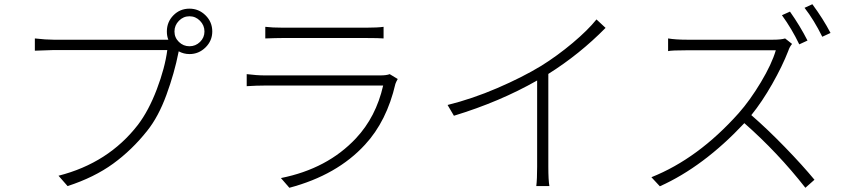

<svg xmlns="http://www.w3.org/2000/svg" viewBox="-20 -858 4010 909"><path d="M827 -659.5Q848 -639 877 -639Q906 -639 927 -659.5Q948 -680 948 -709Q948 -738 927 -759.5Q906 -781 877 -781Q848 -781 827 -759.5Q806 -738 806 -709Q806 -680 827 -659.5ZM234 -670H759H777Q770 -687 770 -709Q770 -754 801 -785.5Q832 -817 877 -817Q921 -817 953 -785.5Q985 -754 985 -709Q985 -665 953 -633.5Q921 -602 877 -602Q850 -602 826 -615L825 -610Q806 -513 768 -409Q730 -305 677 -239Q605 -148 515.5 -83Q426 -18 300 23L257 -26Q493 -86 633 -267Q684 -334 722.5 -435.5Q761 -537 772 -621H233Q220 -621 145 -618V-676Q197 -670 234 -670Z M1825 -507 1863 -484Q1855 -470 1852 -461Q1811 -284 1708 -173Q1576 -29 1350 31L1310 -15Q1530 -59 1665 -203Q1760 -304 1794 -453H1234Q1196 -453 1148 -450V-507Q1196 -501 1234 -501H1780Q1810 -501 1825 -507ZM1236 -676V-731Q1269 -727 1317 -727H1716Q1767 -727 1796 -731V-676Q1774 -678 1715 -678H1317Q1288 -678 1236 -676Z M2804 -766 2847 -726Q2724 -601 2576 -508V-69Q2576 -5 2581 23H2519Q2523 -9 2523 -69V-477Q2346 -376 2129 -310L2099 -361Q2216 -390 2334.5 -441Q2453 -492 2542 -546Q2619 -594 2691 -654.5Q2763 -715 2804 -766Z M3803 -666 3764 -648Q3729 -721 3682 -786L3720 -803Q3768 -735 3803 -666ZM3697 -676 3730 -650Q3718 -636 3712 -617Q3684 -545 3636 -460.5Q3588 -376 3537 -313Q3613 -247 3696 -161.5Q3779 -76 3836 -7L3793 31Q3662 -136 3504 -275Q3311 -69 3104 24L3064 -19Q3285 -107 3477 -322Q3531 -383 3582.5 -469Q3634 -555 3653 -620H3234Q3159 -620 3143 -616V-676Q3179 -670 3234 -670H3639Q3678 -670 3697 -676ZM3789 -821 3826 -838Q3877 -769 3912 -702L3873 -684Q3834 -763 3789 -821Z"/></svg>

Font: Noto Sans Korean Light
Style: Regular
Weight: 300
Designer: Ryoko NISHIZUKA  (kana & ideographs); Paul D. Hunt (Latin, Greek & Cyrillic); Wenlong ZHANG  (bopomofo); Sandoll Communi
Foundry: Adobe Systems Incorporated
Version: Version 1.000;PS 1;hotconv 1.0.78;makeotf.lib2.5.61930